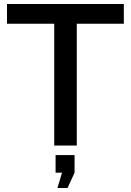

<svg xmlns="http://www.w3.org/2000/svg" viewBox="-20 -730 656 963"><path d="M601.1 -610.8H365.2V0H252V-610.8H15.1V-710H601.1ZM268.1 212.9 291 136.2H258.8V47.9H354V136.2L318.8 212.9Z"/></svg>

Font: Rawline SemiBold
Style: Regular
Weight: 600
Designer: Matt McInerney, Pablo Impallari, Rodrigo Fuenzalida
Foundry: Matt McInerney, Pablo Impallari, Rodrigo Fuenzalida
Version: Version 4.020;PS 004.020;hotconv 1.0.88;makeotf.lib2.5.64775